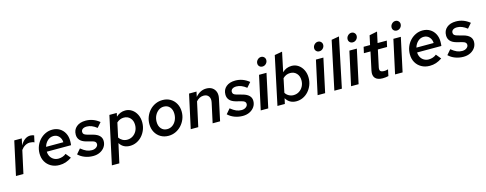

<svg xmlns="http://www.w3.org/2000/svg" viewBox="-30 -1647 6987 2761"><g transform="rotate(-15 3464.0 -266.5)"><path d="M13 0 122 -501H234L212 -402Q275 -509 361 -509Q376 -509 391 -505.5Q406 -502 417 -497L395 -398Q386 -405 366.5 -409Q347 -413 329 -413Q292 -413 258 -393.5Q224 -374 198 -338L124 0Z M660 10Q591 10 537.5 -20Q484 -50 454 -102.5Q424 -155 424 -224Q424 -283 444.5 -334.5Q465 -386 501.5 -425Q538 -464 586 -486.5Q634 -509 688 -509Q750 -509 797 -480.5Q844 -452 870.5 -402Q897 -352 897 -286Q897 -269 896 -253.5Q895 -238 893 -223H532Q533 -183 550.5 -151.5Q568 -120 599 -101.5Q630 -83 669 -83Q701 -83 731.5 -93.5Q762 -104 784 -123L844 -50Q798 -19 754 -4.5Q710 10 660 10ZM540 -293H797Q795 -346 763 -381Q731 -416 681 -416Q632 -416 594 -382Q556 -348 540 -293Z M1162 10Q1098 10 1040.5 -11.5Q983 -33 942 -73L1004 -145Q1051 -107 1087.5 -91.5Q1124 -76 1165 -76Q1205 -76 1231.5 -96Q1258 -116 1258 -144Q1258 -164 1244.5 -177Q1231 -190 1199 -198L1114 -220Q997 -253 997 -351Q997 -424 1048 -467Q1099 -510 1185 -510Q1297 -510 1389 -435L1327 -364Q1252 -424 1179 -424Q1140 -424 1118 -408Q1096 -392 1096 -365Q1096 -344 1109 -331.5Q1122 -319 1154 -310L1239 -287Q1362 -253 1362 -161Q1362 -112 1336 -73.5Q1310 -35 1265 -12.5Q1220 10 1162 10Z M1385 209 1538 -501H1648L1637 -449Q1665 -475 1699.5 -489.5Q1734 -504 1773 -504Q1828 -504 1872 -474Q1916 -444 1941.5 -392.5Q1967 -341 1967 -276Q1967 -218 1947 -167Q1927 -116 1892 -77Q1857 -38 1810.5 -16Q1764 6 1711 6Q1609 6 1559 -76L1496 209ZM1727 -410Q1669 -410 1621 -367L1575 -154Q1593 -126 1625 -108Q1657 -90 1694 -90Q1741 -90 1778 -113.5Q1815 -137 1836.5 -177Q1858 -217 1858 -267Q1858 -331 1821.5 -370.5Q1785 -410 1727 -410Z M2284 10Q2219 10 2168 -20Q2117 -50 2088 -103Q2059 -156 2059 -224Q2059 -283 2080 -335Q2101 -387 2138 -426.5Q2175 -466 2224.5 -488Q2274 -510 2330 -510Q2396 -510 2446.5 -480Q2497 -450 2526 -397Q2555 -344 2555 -276Q2555 -217 2533.5 -165.5Q2512 -114 2475 -74.5Q2438 -35 2389 -12.5Q2340 10 2284 10ZM2290 -88Q2334 -88 2369 -112.5Q2404 -137 2424.5 -179.5Q2445 -222 2445 -274Q2445 -337 2412 -375.5Q2379 -414 2323 -414Q2280 -414 2245 -389Q2210 -364 2189 -322Q2168 -280 2168 -228Q2168 -165 2201.5 -126.5Q2235 -88 2290 -88Z M2615 0 2724 -501H2835L2819 -426Q2889 -507 2980 -507Q3034 -507 3069.5 -482.5Q3105 -458 3119 -415.5Q3133 -373 3120 -317L3052 0H2941L3004 -290Q3017 -347 2993 -382.5Q2969 -418 2917 -418Q2855 -418 2806 -363L2727 0Z M3390 10Q3326 10 3268.5 -11.5Q3211 -33 3170 -73L3232 -145Q3279 -107 3315.5 -91.5Q3352 -76 3393 -76Q3433 -76 3459.5 -96Q3486 -116 3486 -144Q3486 -164 3472.5 -177Q3459 -190 3427 -198L3342 -220Q3225 -253 3225 -351Q3225 -424 3276 -467Q3327 -510 3413 -510Q3525 -510 3617 -435L3555 -364Q3480 -424 3407 -424Q3368 -424 3346 -408Q3324 -392 3324 -365Q3324 -344 3337 -331.5Q3350 -319 3382 -310L3467 -287Q3590 -253 3590 -161Q3590 -112 3564 -73.5Q3538 -35 3493 -12.5Q3448 10 3390 10Z M3845 -603Q3818 -603 3800.5 -620.5Q3783 -638 3783 -664Q3783 -695 3806 -718.5Q3829 -742 3860 -742Q3886 -742 3904 -724Q3922 -706 3922 -680Q3922 -649 3899.5 -626Q3877 -603 3845 -603ZM3657 0 3766 -501H3877L3769 0Z M4188 6Q4085 6 4034 -81L4016 0H3906L4058 -717L4172 -737L4111 -447Q4168 -504 4250 -504Q4305 -504 4349 -474Q4393 -444 4418.5 -392.5Q4444 -341 4444 -276Q4444 -218 4424 -167Q4404 -116 4369 -77Q4334 -38 4287.5 -16Q4241 6 4188 6ZM4171 -90Q4218 -90 4255 -113.5Q4292 -137 4313.5 -177Q4335 -217 4335 -267Q4335 -331 4298.5 -370.5Q4262 -410 4204 -410Q4141 -410 4094 -363L4051 -157Q4068 -127 4101 -108.5Q4134 -90 4171 -90Z M4692 -603Q4665 -603 4647.5 -620.5Q4630 -638 4630 -664Q4630 -695 4653 -718.5Q4676 -742 4707 -742Q4733 -742 4751 -724Q4769 -706 4769 -680Q4769 -649 4746.5 -626Q4724 -603 4692 -603ZM4504 0 4613 -501H4724L4616 0Z M4753 0 4905 -717 5019 -737 4865 0Z M5190 -603Q5163 -603 5145.5 -620.5Q5128 -638 5128 -664Q5128 -695 5151 -718.5Q5174 -742 5205 -742Q5231 -742 5249 -724Q5267 -706 5267 -680Q5267 -649 5244.5 -626Q5222 -603 5190 -603ZM5002 0 5111 -501H5222L5114 0Z M5473 8Q5395 8 5361.5 -30.5Q5328 -69 5343 -140L5401 -411H5303L5323 -501H5419L5449 -639L5566 -663L5531 -501H5668L5648 -411H5511L5457 -160Q5449 -121 5463.5 -104.5Q5478 -88 5521 -88Q5533 -88 5544 -89.5Q5555 -91 5578 -97L5558 -2Q5540 2 5518 5Q5496 8 5473 8Z M5845 -603Q5818 -603 5800.5 -620.5Q5783 -638 5783 -664Q5783 -695 5806 -718.5Q5829 -742 5860 -742Q5886 -742 5904 -724Q5922 -706 5922 -680Q5922 -649 5899.5 -626Q5877 -603 5845 -603ZM5657 0 5766 -501H5877L5769 0Z M6173 10Q6104 10 6050.5 -20Q5997 -50 5967 -102.5Q5937 -155 5937 -224Q5937 -283 5957.5 -334.5Q5978 -386 6014.5 -425Q6051 -464 6099 -486.5Q6147 -509 6201 -509Q6263 -509 6310 -480.5Q6357 -452 6383.5 -402Q6410 -352 6410 -286Q6410 -269 6409 -253.5Q6408 -238 6406 -223H6045Q6046 -183 6063.5 -151.5Q6081 -120 6112 -101.5Q6143 -83 6182 -83Q6214 -83 6244.5 -93.5Q6275 -104 6297 -123L6357 -50Q6311 -19 6267 -4.5Q6223 10 6173 10ZM6053 -293H6310Q6308 -346 6276 -381Q6244 -416 6194 -416Q6145 -416 6107 -382Q6069 -348 6053 -293Z M6675 10Q6611 10 6553.5 -11.5Q6496 -33 6455 -73L6517 -145Q6564 -107 6600.5 -91.5Q6637 -76 6678 -76Q6718 -76 6744.5 -96Q6771 -116 6771 -144Q6771 -164 6757.5 -177Q6744 -190 6712 -198L6627 -220Q6510 -253 6510 -351Q6510 -424 6561 -467Q6612 -510 6698 -510Q6810 -510 6902 -435L6840 -364Q6765 -424 6692 -424Q6653 -424 6631 -408Q6609 -392 6609 -365Q6609 -344 6622 -331.5Q6635 -319 6667 -310L6752 -287Q6875 -253 6875 -161Q6875 -112 6849 -73.5Q6823 -35 6778 -12.5Q6733 10 6675 10Z"/></g></svg>

Font: Red Hat Text Medium
Style: Italic
Weight: 500
Italic angle: -12°
Designer: Pentagram, MCKL
Foundry: Pentagram, MCKL
Version: Version 1.023; ttfautohint (v1.8.3)